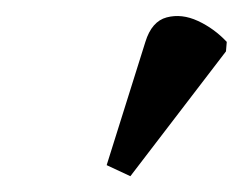

<svg xmlns="http://www.w3.org/2000/svg" viewBox="-20 -829 307 243"><path d="M145 -606 115 -620 164 -776Q172 -802 191 -807Q210 -812 230.5 -802.5Q251 -793 267 -776L266 -764Z"/></svg>

Font: Noto Serif Condensed
Style: Italic
Weight: 400
Width: 3
Italic angle: -12°
Designer: Monotype Design Team
Foundry: Monotype Imaging Inc.
Version: Version 2.014; ttfautohint (v1.8.4.7-5d5b)